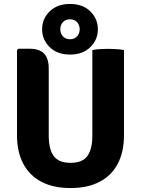

<svg xmlns="http://www.w3.org/2000/svg" viewBox="-20 -936 714 971"><path d="M607 -252Q607 -167.5 575.5 -107.8Q544 -48 483.5 -16.5Q423 15 336.5 15Q250 15 189.8 -16.5Q129.5 -48 97.8 -107.8Q66 -167.5 66 -252V-683L73 -689.5H131.5Q177.5 -689.5 202 -665.8Q226.5 -642 226.5 -588.5V-250.5Q226.5 -182 251.5 -147.2Q276.5 -112.5 336.5 -112.5Q397 -112.5 422 -147.2Q447 -182 447 -250.5V-683Q466.5 -686.5 487.8 -687.8Q509 -689 525 -689Q539.5 -689 563.8 -687.8Q588 -686.5 607 -683ZM193 -788Q193 -841 231.2 -878.5Q269.5 -916 334 -916Q398.5 -916 436.8 -878.5Q475 -841 475 -788Q475 -735.2 436.8 -697.6Q398.5 -660 334 -660Q269.5 -660 231.2 -697.6Q193 -735.2 193 -788ZM285 -788.2Q285 -766.5 298.2 -752Q311.5 -737.5 334 -737.5Q356.5 -737.5 369.8 -752Q383 -766.5 383 -788.2Q383 -809.5 369.8 -824Q356.5 -838.5 334 -838.5Q311.5 -838.5 298.2 -824Q285 -809.5 285 -788.2Z"/></svg>

Font: Signika SC
Style: Regular
Weight: 300
Designer: Anna Giedryś
Foundry: Anna Giedryś
Version: Version 2.000